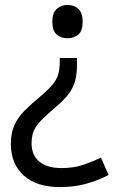

<svg xmlns="http://www.w3.org/2000/svg" viewBox="-20 -566 474 778"><path d="M292 -304Q292 -267 284.5 -239Q277 -211 259 -186.5Q241 -162 208 -134Q170 -102 148 -79.5Q126 -57 117 -36Q108 -15 108 15Q108 63 139.5 89Q171 115 229 115Q279 115 317 102Q355 89 389 73L420 143Q380 164 331.5 178Q283 192 223 192Q128 192 76 145Q24 98 24 17Q24 -28 38.5 -59.5Q53 -91 79.5 -117.5Q106 -144 142 -174Q176 -203 193 -223.5Q210 -244 216 -265Q222 -286 222 -314V-331H292ZM315 -478Q315 -441 297.5 -426Q280 -411 253 -411Q228 -411 210 -426Q192 -441 192 -478Q192 -514 210 -530Q228 -546 253 -546Q280 -546 297.5 -530Q315 -514 315 -478Z"/></svg>

Font: Noto Sans Syloti Nagri
Style: Regular
Weight: 400
Designer: Monotype Design Team
Foundry: Monotype Imaging Inc.
Version: Version 2.003; ttfautohint (v1.8.4.7-5d5b)